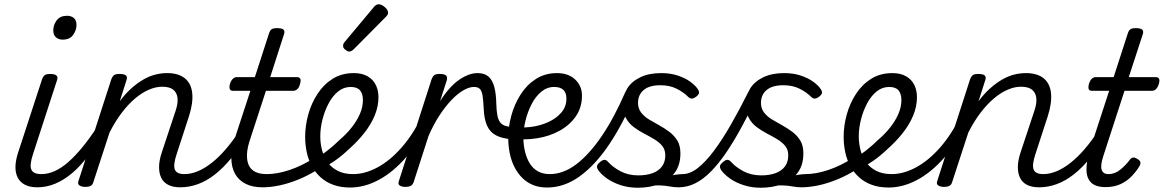

<svg xmlns="http://www.w3.org/2000/svg" viewBox="-20 -862 5461 901"><path d="M155 17Q121 17 98 5.5Q75 -6 63.5 -28Q52 -50 52.5 -79.5Q53 -109 65 -146L177 -489Q183 -505 191 -510Q199 -515 214 -515Q238 -515 245.5 -507Q253 -499 247 -484L135 -139Q118 -88 127 -66.5Q136 -45 174 -45Q186 -45 191 -35.5Q196 -26 194 -14Q192 -2 182.5 7.5Q173 17 155 17ZM274 -676Q255 -676 242.5 -687Q230 -698 230 -720Q230 -745 246 -766.5Q262 -788 295 -788Q314 -788 326.5 -777.5Q339 -767 339 -745Q339 -720 323 -698Q307 -676 274 -676Z M155 17Q143 17 137 7.5Q131 -2 133.5 -14Q136 -26 146 -35.5Q156 -45 174 -45Q205 -45 236.5 -59Q268 -73 300.5 -101.5Q333 -130 367 -171.5Q401 -213 436 -267Q444 -279 454.5 -278Q465 -277 470.5 -268Q476 -259 470 -248Q433 -183 395.5 -133Q358 -83 319 -50Q280 -17 239 0Q198 17 155 17Z M826 17Q792 17 769.5 5.5Q747 -6 736.5 -28Q726 -50 726.5 -80Q727 -110 739 -146L804 -342Q816 -377 813 -402.5Q810 -428 792.5 -441.5Q775 -455 741 -455Q711 -455 678.5 -441Q646 -427 614 -400Q582 -373 551.5 -333Q521 -293 494 -240L418 -7Q415 4 406.5 9.5Q398 15 379 15Q365 15 354 9Q343 3 348 -12L502 -489Q508 -505 516 -510Q524 -515 540 -515Q564 -515 571.5 -507.5Q579 -500 573 -484L542 -387Q568 -422 596 -447Q624 -472 652.5 -488.5Q681 -505 709 -512Q737 -519 764 -519Q817 -519 847 -495Q877 -471 882 -425.5Q887 -380 867 -317L809 -139Q792 -88 800.5 -66.5Q809 -45 845 -45Q857 -45 862 -35.5Q867 -26 865 -14Q863 -2 853.5 7.5Q844 17 826 17Z M826 17Q814 17 808 7.5Q802 -2 804.5 -14Q807 -26 817 -35.5Q827 -45 845 -45Q876 -45 907.5 -58Q939 -71 972.5 -97Q1006 -123 1040 -162.5Q1074 -202 1109 -256Q1118 -269 1128 -268Q1138 -267 1144 -257.5Q1150 -248 1144 -237Q1107 -171 1068 -123Q1029 -75 989.5 -44Q950 -13 909 2Q868 17 826 17Z M1212 17Q1165 17 1132.5 0.5Q1100 -16 1083 -46.5Q1066 -77 1065.5 -120Q1065 -163 1083 -216L1155 -436H1072Q1062 -436 1058.5 -444Q1055 -452 1059 -468Q1064 -484 1072.5 -492Q1081 -500 1090 -500H1176L1242 -704Q1247 -720 1255 -725Q1263 -730 1280 -730Q1304 -730 1311 -722.5Q1318 -715 1312 -699L1248 -500H1374Q1385 -500 1389 -492.5Q1393 -485 1388 -468Q1384 -452 1375.5 -444Q1367 -436 1357 -436H1228L1155 -212Q1140 -169 1139 -137Q1138 -105 1148.5 -84.5Q1159 -64 1180 -54.5Q1201 -45 1231 -45Q1243 -45 1247.5 -35.5Q1252 -26 1250.5 -14Q1249 -2 1239 7.5Q1229 17 1212 17Z M1213 17Q1197 17 1192 7.5Q1187 -2 1191 -14Q1195 -26 1205.5 -35.5Q1216 -45 1232 -45Q1281 -45 1338 -64Q1395 -83 1452 -119Q1461 -126 1469.5 -121.5Q1478 -117 1483 -107Q1488 -97 1487.5 -86.5Q1487 -76 1478 -71Q1430 -40 1382.5 -20.5Q1335 -1 1292 8Q1249 17 1213 17Z M1450 -113Q1485 -131 1516 -155Q1547 -179 1573 -205Q1605 -232 1630 -263.5Q1655 -295 1669 -327.5Q1683 -360 1683 -392Q1683 -422 1669.5 -438Q1656 -454 1625 -454Q1613 -454 1607.5 -464Q1602 -474 1603.5 -487Q1605 -500 1614.5 -509.5Q1624 -519 1641 -519Q1679 -519 1705 -504Q1731 -489 1743.5 -463.5Q1756 -438 1756 -406Q1756 -362 1738 -319Q1720 -276 1688 -236Q1656 -196 1615 -160Q1585 -131 1549.5 -106.5Q1514 -82 1476 -61Z M1623 18Q1579 18 1544.5 5.5Q1510 -7 1485 -29.5Q1460 -52 1443.5 -82Q1427 -112 1419.5 -147.5Q1412 -183 1412 -220Q1412 -272 1426.5 -324.5Q1441 -377 1470 -421.5Q1499 -466 1541.5 -492.5Q1584 -519 1641 -519Q1651 -519 1655 -509.5Q1659 -500 1656 -487Q1653 -474 1645 -464Q1637 -454 1626 -454Q1593 -454 1567 -433Q1541 -412 1522.5 -377.5Q1504 -343 1493.5 -302Q1483 -261 1483 -222Q1483 -189 1491.5 -156.5Q1500 -124 1518 -99.5Q1536 -75 1565.5 -60Q1595 -45 1637 -45Q1693 -45 1751.5 -76.5Q1810 -108 1863.5 -168.5Q1917 -229 1959 -315Q1963 -323 1973 -323Q1983 -323 1990 -316Q1997 -309 1990 -293Q1946 -194 1886 -124.5Q1826 -55 1758.5 -18.5Q1691 18 1623 18Z M1618 -620Q1611 -620 1600.5 -628.5Q1590 -637 1590 -646Q1590 -652 1592 -657Q1594 -662 1599 -667L1732 -826Q1739 -835 1745 -838.5Q1751 -842 1758 -842Q1766 -842 1776 -836Q1786 -830 1793.5 -821Q1801 -812 1801 -802Q1801 -796 1798 -791.5Q1795 -787 1790 -782L1642 -633Q1630 -620 1618 -620Z M1881 15Q1867 15 1856.5 9Q1846 3 1852 -13L2005 -489Q2011 -505 2019 -510Q2027 -515 2043 -515Q2067 -515 2074 -507Q2081 -499 2076 -483L2045 -387Q2067 -422 2090 -447.5Q2113 -473 2136 -488.5Q2159 -504 2180 -511.5Q2201 -519 2220 -519Q2235 -519 2241 -509Q2247 -499 2244 -486.5Q2241 -474 2231 -464Q2221 -454 2204 -454Q2182 -454 2155 -438.5Q2128 -423 2099.5 -393.5Q2071 -364 2043 -321.5Q2015 -279 1991 -224L1921 -7Q1917 4 1908.5 9.5Q1900 15 1881 15Z M2378 -209Q2337 -212 2308.5 -226.5Q2280 -241 2266 -271.5Q2252 -302 2250 -351Q2248 -391 2244.5 -413.5Q2241 -436 2231.5 -445Q2222 -454 2204 -454Q2189 -454 2184 -464Q2179 -474 2182 -486.5Q2185 -499 2195 -509Q2205 -519 2221 -519Q2254 -519 2272.5 -502.5Q2291 -486 2299.5 -454.5Q2308 -423 2309 -375Q2310 -342 2314 -321Q2318 -300 2327 -288Q2336 -276 2352.5 -271Q2369 -266 2393 -265Q2407 -265 2411 -256Q2415 -247 2413 -236Q2411 -225 2401.5 -216.5Q2392 -208 2378 -209Z M2385 -268Q2425 -261 2468.5 -266Q2512 -271 2550.5 -288Q2589 -305 2613.5 -333Q2638 -361 2638 -399Q2638 -427 2623.5 -440.5Q2609 -454 2580 -454Q2567 -454 2561.5 -464Q2556 -474 2557.5 -487Q2559 -500 2568.5 -509.5Q2578 -519 2595 -519Q2620 -519 2641.5 -511.5Q2663 -504 2678.5 -489.5Q2694 -475 2702.5 -456Q2711 -437 2711 -413Q2711 -358 2682.5 -316.5Q2654 -275 2606 -248.5Q2558 -222 2499.5 -213Q2441 -204 2382 -211Z M2547 18Q2510 18 2481 6Q2452 -6 2430.5 -27.5Q2409 -49 2394 -78.5Q2379 -108 2372 -143Q2365 -178 2365 -215Q2365 -266 2379.5 -319.5Q2394 -373 2423 -418.5Q2452 -464 2495 -491.5Q2538 -519 2594 -519Q2605 -519 2608 -509.5Q2611 -500 2608 -487Q2605 -474 2598 -464Q2591 -454 2581 -454Q2547 -454 2520 -431.5Q2493 -409 2474.5 -373Q2456 -337 2446 -296Q2436 -255 2436 -218Q2436 -183 2443.5 -151.5Q2451 -120 2465.5 -96Q2480 -72 2503.5 -58.5Q2527 -45 2560 -45Q2623 -45 2683.5 -90.5Q2744 -136 2802.5 -221.5Q2861 -307 2914 -429Q2919 -438 2931.5 -438.5Q2944 -439 2953.5 -431Q2963 -423 2957 -409Q2903 -280 2838.5 -184Q2774 -88 2701 -35Q2628 18 2547 18Z M3044 -13Q3076 -24 3102.5 -31.5Q3129 -39 3149.5 -42Q3170 -45 3185 -45Q3194 -45 3196.5 -35.5Q3199 -26 3196 -14Q3193 -2 3185 7.5Q3177 17 3165 17Q3144 17 3123 13Q3102 9 3076 8Q3050 7 3015 13ZM2973 19Q2930 19 2893 7Q2856 -5 2829 -24Q2802 -43 2787 -64Q2781 -73 2781.5 -81.5Q2782 -90 2794 -100Q2806 -111 2815 -112Q2824 -113 2833 -103Q2855 -78 2891.5 -58.5Q2928 -39 2975 -39Q3014 -39 3042.5 -49.5Q3071 -60 3086.5 -81Q3102 -102 3102 -133Q3102 -160 3087.5 -177.5Q3073 -195 3050.5 -208.5Q3028 -222 3002 -235.5Q2976 -249 2953.5 -266Q2931 -283 2917 -308.5Q2903 -334 2903 -372Q2903 -413 2923 -446Q2943 -479 2984 -499Q3025 -519 3083 -519Q3126 -519 3160.5 -507.5Q3195 -496 3218.5 -479Q3242 -462 3253 -446Q3261 -435 3260.5 -427Q3260 -419 3248 -409Q3238 -401 3229 -399.5Q3220 -398 3211 -406Q3187 -430 3154.5 -446Q3122 -462 3079 -462Q3027 -462 3000.5 -439.5Q2974 -417 2974 -379Q2974 -353 2988.5 -334Q3003 -315 3025.5 -301.5Q3048 -288 3073.5 -274Q3099 -260 3121.5 -243Q3144 -226 3158.5 -202.5Q3173 -179 3173 -142Q3173 -87 3146 -51Q3119 -15 3073.5 2Q3028 19 2973 19Z M3164 17Q3152 17 3147 7.5Q3142 -2 3144.5 -14Q3147 -26 3156.5 -35.5Q3166 -45 3183 -45Q3218 -45 3254.5 -73.5Q3291 -102 3330 -154Q3369 -206 3409.5 -276.5Q3450 -347 3492 -431Q3498 -445 3511 -443Q3524 -441 3532 -431Q3540 -421 3535 -410Q3496 -332 3460.5 -266.5Q3425 -201 3389.5 -148.5Q3354 -96 3318 -59Q3282 -22 3244 -2.5Q3206 17 3164 17Z M3621 -13Q3653 -24 3679.5 -31.5Q3706 -39 3726.5 -42Q3747 -45 3762 -45Q3771 -45 3773.5 -35.5Q3776 -26 3773 -14Q3770 -2 3762 7.5Q3754 17 3742 17Q3721 17 3700 13Q3679 9 3653 8Q3627 7 3592 13ZM3550 19Q3507 19 3470 7Q3433 -5 3406 -24Q3379 -43 3364 -64Q3358 -73 3358.5 -81.5Q3359 -90 3371 -100Q3383 -111 3392 -112Q3401 -113 3410 -103Q3432 -78 3468.5 -58.5Q3505 -39 3552 -39Q3591 -39 3619.5 -49.5Q3648 -60 3663.5 -81Q3679 -102 3679 -133Q3679 -160 3664.5 -177.5Q3650 -195 3627.5 -208.5Q3605 -222 3579 -235.5Q3553 -249 3530.5 -266Q3508 -283 3494 -308.5Q3480 -334 3480 -372Q3480 -413 3500 -446Q3520 -479 3561 -499Q3602 -519 3660 -519Q3703 -519 3737.5 -507.5Q3772 -496 3795.5 -479Q3819 -462 3830 -446Q3838 -435 3837.5 -427Q3837 -419 3825 -409Q3815 -401 3806 -399.5Q3797 -398 3788 -406Q3764 -430 3731.5 -446Q3699 -462 3656 -462Q3604 -462 3577.5 -439.5Q3551 -417 3551 -379Q3551 -353 3565.5 -334Q3580 -315 3602.5 -301.5Q3625 -288 3650.5 -274Q3676 -260 3698.5 -243Q3721 -226 3735.5 -202.5Q3750 -179 3750 -142Q3750 -87 3723 -51Q3696 -15 3650.5 2Q3605 19 3550 19Z M3741 17Q3725 17 3720 7.5Q3715 -2 3719 -14Q3723 -26 3733.5 -35.5Q3744 -45 3760 -45Q3809 -45 3866 -64Q3923 -83 3980 -119Q3989 -126 3997.5 -121.5Q4006 -117 4011 -107Q4016 -97 4015.5 -86.5Q4015 -76 4006 -71Q3958 -40 3910.5 -20.5Q3863 -1 3820 8Q3777 17 3741 17Z M3977 -113Q4012 -131 4043 -155Q4074 -179 4100 -205Q4132 -232 4157 -263.5Q4182 -295 4196 -327.5Q4210 -360 4210 -392Q4210 -422 4196.5 -438Q4183 -454 4152 -454Q4140 -454 4134.5 -464Q4129 -474 4130.5 -487Q4132 -500 4141.5 -509.5Q4151 -519 4168 -519Q4206 -519 4232 -504Q4258 -489 4270.5 -463.5Q4283 -438 4283 -406Q4283 -362 4265 -319Q4247 -276 4215 -236Q4183 -196 4142 -160Q4112 -131 4076.5 -106.5Q4041 -82 4003 -61Z M4150 18Q4106 18 4071.5 5.5Q4037 -7 4012 -29.5Q3987 -52 3970.5 -82Q3954 -112 3946.5 -147.5Q3939 -183 3939 -220Q3939 -272 3953.5 -324.5Q3968 -377 3997 -421.5Q4026 -466 4068.5 -492.5Q4111 -519 4168 -519Q4178 -519 4182 -509.5Q4186 -500 4183 -487Q4180 -474 4172 -464Q4164 -454 4153 -454Q4120 -454 4094 -433Q4068 -412 4049.5 -377.5Q4031 -343 4020.5 -302Q4010 -261 4010 -222Q4010 -189 4018.5 -156.5Q4027 -124 4045 -99.5Q4063 -75 4092.5 -60Q4122 -45 4164 -45Q4220 -45 4278.5 -76.5Q4337 -108 4390.5 -168.5Q4444 -229 4486 -315Q4490 -323 4500 -323Q4510 -323 4517 -316Q4524 -309 4517 -293Q4473 -194 4413 -124.5Q4353 -55 4285.5 -18.5Q4218 18 4150 18Z M4856 17Q4822 17 4799.5 5.5Q4777 -6 4766.5 -28Q4756 -50 4756.5 -80Q4757 -110 4769 -146L4834 -342Q4846 -377 4843 -402.5Q4840 -428 4822.5 -441.5Q4805 -455 4771 -455Q4741 -455 4708.5 -441Q4676 -427 4644 -400Q4612 -373 4581.5 -333Q4551 -293 4524 -240L4448 -7Q4445 4 4436.5 9.5Q4428 15 4409 15Q4395 15 4384 9Q4373 3 4378 -12L4532 -489Q4538 -505 4546 -510Q4554 -515 4570 -515Q4594 -515 4601.5 -507.5Q4609 -500 4603 -484L4572 -387Q4598 -422 4626 -447Q4654 -472 4682.5 -488.5Q4711 -505 4739 -512Q4767 -519 4794 -519Q4847 -519 4877 -495Q4907 -471 4912 -425.5Q4917 -380 4897 -317L4839 -139Q4822 -88 4830.5 -66.5Q4839 -45 4875 -45Q4887 -45 4892 -35.5Q4897 -26 4895 -14Q4893 -2 4883.5 7.5Q4874 17 4856 17Z M4856 17Q4844 17 4838 7.5Q4832 -2 4834.5 -14Q4837 -26 4847 -35.5Q4857 -45 4875 -45Q4906 -45 4937.5 -58Q4969 -71 5002.5 -97Q5036 -123 5070 -162.5Q5104 -202 5139 -256Q5148 -269 5158 -268Q5168 -267 5174 -257.5Q5180 -248 5174 -237Q5137 -171 5098 -123Q5059 -75 5019.5 -44Q4980 -13 4939 2Q4898 17 4856 17Z M5168 16Q5122 16 5100.5 -5Q5079 -26 5078.5 -64.5Q5078 -103 5094 -157L5185 -436H5103Q5092 -436 5089 -444Q5086 -452 5090 -468Q5095 -484 5103 -492Q5111 -500 5122 -500H5206L5272 -704Q5277 -720 5285 -725Q5293 -730 5310 -730Q5333 -730 5340.5 -722.5Q5348 -715 5342 -699L5277 -500H5404Q5415 -500 5419 -492.5Q5423 -485 5418 -468Q5413 -452 5405 -444Q5397 -436 5387 -436H5257L5157 -128Q5143 -84 5150 -64.5Q5157 -45 5181 -45Q5212 -45 5237.5 -66Q5263 -87 5281 -111Q5286 -119 5294.5 -122Q5303 -125 5316 -117Q5330 -109 5331.5 -100.5Q5333 -92 5327 -82Q5314 -60 5292 -36.5Q5270 -13 5239.5 1.5Q5209 16 5168 16Z"/></svg>

Font: Playwrite DK Loopet Light
Style: Regular
Weight: 300
Version: Version 1.003